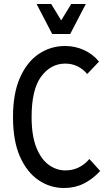

<svg xmlns="http://www.w3.org/2000/svg" viewBox="-20 -930 557 960"><path d="M45 -345Q45 -464 80.5 -543Q116 -622 175 -661Q234 -700 305 -700Q356 -700 400.5 -679.5Q445 -659 475 -622L416 -560Q372 -612 306 -612Q234 -612 186 -547.5Q138 -483 138 -345Q138 -252 161.5 -193Q185 -134 223.5 -106Q262 -78 307 -78Q378 -78 427 -135L481 -75Q443 -34 398.5 -12Q354 10 300 10Q231 10 173 -29Q115 -68 80 -146.5Q45 -225 45 -345ZM409 -910 331 -760H241L163 -910H236L286 -828L336 -910Z"/></svg>

Font: Radio Canada Condensed
Style: Regular
Weight: 400
Width: 3
Designer: Charles Daoud, Etienne Aubert Bonn, Alexandre Saumier Demers, Jacques Le Bailly
Foundry: Radio-Canada
Version: Version 2.104; ttfautohint (v1.8.4.7-5d5b);gftools[0.9.28.de